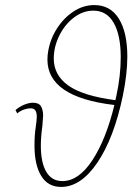

<svg xmlns="http://www.w3.org/2000/svg" viewBox="-20 -731 545 757"><path d="M482 -508Q482 -439 464 -352Q429 -186 364 -90Q299 6 221 6Q169 6 142.5 -37.5Q116 -81 116 -157Q116 -199 121 -231Q125 -257 125 -271Q125 -287 119.5 -295.5Q114 -304 100 -304Q89 -304 74.5 -299Q60 -294 48 -284L41 -297Q56 -310 75 -318Q94 -326 110 -326Q133 -326 141.5 -312Q150 -298 150 -275Q150 -270 147 -234Q141 -192 141 -157Q141 -90 162.5 -53.5Q184 -17 226 -17Q290 -17 344 -99Q398 -181 431 -317Q167 -348 167 -496Q167 -513 170 -529Q178 -577 204.5 -618.5Q231 -660 269.5 -685.5Q308 -711 352 -711Q415 -711 448.5 -657.5Q482 -604 482 -508ZM456 -506Q456 -592 428.5 -640.5Q401 -689 348 -689Q307 -689 271 -661.5Q235 -634 213.5 -590Q192 -546 192 -500Q192 -435 249 -394Q306 -353 435 -336L439 -354Q456 -433 456 -506Z"/></svg>

Font: Ysabeau Extralight
Style: Italic
Weight: 200
Italic angle: -12°
Designer: Christian Thalmann (Catharsis Fonts)
Version: Version 0.003